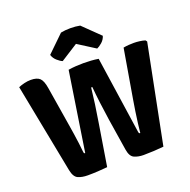

<svg xmlns="http://www.w3.org/2000/svg" viewBox="-156 -1068 1216 1227"><g transform="rotate(-20 452.0 -455.0)"><path d="M15 -673.5Q32.5 -681 55.2 -686.5Q78 -692 99.5 -692Q141.5 -692 160.8 -673.8Q180 -655.5 188 -604L230 -345.5Q235.5 -313 241 -276.2Q246.5 -239.5 251 -205.2Q255.5 -171 257.5 -147Q258.5 -137.5 260.5 -135.5Q262.5 -133.5 267.5 -133.5L350 -670Q374 -674 401.5 -675.8Q429 -677.5 452.5 -677.5Q476.5 -677.5 504.2 -675.8Q532 -674 554.5 -670L631 -147Q632.5 -137 635 -135.2Q637.5 -133.5 642 -133.5Q644.5 -161 649.2 -198Q654 -235 659.8 -274.2Q665.5 -313.5 671.5 -347.5L728.5 -683Q746.5 -686.5 765 -687.8Q783.5 -689 800 -689Q818.5 -689 839.2 -686.2Q860 -683.5 875.5 -678.5L883.5 -668.5L751 -1Q723.5 2 684.8 4Q646 6 614.5 6Q579 6 551.8 -6Q524.5 -18 517 -66.5L483 -282.5Q474 -341.5 466.2 -404.5Q458.5 -467.5 454.5 -514.5H446.5Q441.5 -467.5 432.8 -404.8Q424 -342 414 -282.5L368.5 -1Q340 2 303.8 4Q267.5 6 235 6Q196 6 169.2 -6Q142.5 -18 133 -66.5ZM516 -910 629.5 -799.5Q622.5 -775.5 602.8 -758.2Q583 -741 568 -735L450.5 -809.5L333.5 -735Q318 -741 298.5 -758.2Q279 -775.5 271.5 -799.5L385.5 -910Q415 -916 450.5 -916Q486 -916 516 -910Z"/></g></svg>

Font: Signika SC
Style: Bold
Weight: 700
Designer: Anna Giedryś
Foundry: Anna Giedryś
Version: Version 2.000; ttfautohint (v1.8.3) -l 8 -r 50 -G 200 -x 9 -